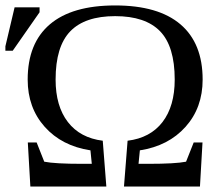

<svg xmlns="http://www.w3.org/2000/svg" viewBox="-49 -682 812 702"><path d="M372.1 -623Q261.7 -623 208 -567.6Q154.3 -512.2 154.3 -391.1Q154.3 -293.9 199.2 -235.8Q244.1 -177.7 326.7 -167.5L339.8 0H62L52.7 -161.1H85L112.8 -90.8Q151.9 -83 251.5 -83H286.6L281.7 -132.3Q176.8 -148.4 114.5 -218.3Q52.2 -288.1 52.2 -391.1Q52.2 -523.9 133.3 -593Q214.4 -662.1 372.1 -662.1Q529.8 -662.1 610.8 -593Q691.9 -523.9 691.9 -391.1Q691.9 -288.1 629.4 -218.3Q566.9 -148.4 462.4 -132.3L457.5 -83H492.7Q592.3 -83 631.3 -90.8L659.2 -161.1H691.4L682.1 0H404.3L417.5 -167.5Q500.5 -177.7 545.2 -235.8Q589.8 -293.9 589.8 -391.1Q589.8 -512.7 536.1 -567.9Q482.4 -623 372.1 -623ZM-29.3 -496.6V-512.7L4.4 -655.3H95.7V-637.2L-2.4 -496.6Z"/></svg>

Font: Times New Roman
Style: Regular
Weight: 400
Designer: Steve Matteson
Foundry: Ascender Corporation
Version: Version 2.00.3